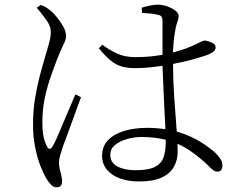

<svg xmlns="http://www.w3.org/2000/svg" viewBox="-20 -767 1040 820"><path d="M402 -561 417 -576Q446 -554 479.5 -538.5Q513 -523 558 -523Q613 -523 661 -531Q668 -532 674 -533Q674 -546 674 -562Q674 -595 674 -627V-675Q674 -685 672.5 -690Q671 -695 667.5 -698.5Q664 -702 657 -703Q643 -707 625.5 -709Q608 -711 587 -712L585 -734Q600 -739 619.5 -743Q639 -747 655 -747Q674 -747 694 -740Q714 -733 728.5 -722Q743 -711 743 -700Q743 -691 740.5 -683Q738 -675 734.5 -664Q731 -653 727 -629Q724 -613 722 -593.5Q720 -574 719 -552Q719 -547 719 -543Q732 -546 744 -550Q780 -561 799 -570Q826 -582 837 -588Q848 -594 854 -594Q867 -593 884 -585.5Q901 -578 901 -565Q901 -554 891 -546Q881 -538 859 -530Q838 -523 804.5 -513.5Q771 -504 729 -496Q724 -495 719 -494Q719 -423 724 -353Q729 -278 734 -216Q734 -210 735 -205Q738 -204 742 -203Q799 -185 838 -160Q877 -135 899 -115Q913 -101 921.5 -88Q930 -75 930 -61Q930 -49 925 -41.5Q920 -34 909 -34Q898 -34 889.5 -41Q881 -48 869 -60Q835 -93 795 -121Q769 -139 738 -153Q739 -134 739 -119Q739 -84 722.5 -54.5Q706 -25 670 -8.5Q634 8 573 8Q529 8 493.5 -4.5Q458 -17 437 -42Q416 -67 416 -101Q416 -142 441.5 -168.5Q467 -195 511 -208Q555 -221 607 -221Q650 -221 686 -215Q686 -221 686 -227Q684 -266 681.5 -314.5Q679 -363 677 -412Q675 -451 674 -486Q659 -484 643 -482Q599 -476 556 -476Q526 -476 501.5 -482.5Q477 -489 453.5 -508Q430 -527 402 -561ZM137 -734 155 -746Q170 -740 178.5 -734.5Q187 -729 200 -718Q209 -711 223.5 -693Q238 -675 250 -654Q262 -633 262 -613Q262 -598 252 -578.5Q242 -559 223 -512Q213 -485 198 -443.5Q183 -402 172 -351.5Q161 -301 161 -248Q161 -205 166.5 -181Q172 -157 181 -141Q186 -132 192 -131.5Q198 -131 204 -141Q212 -153 224.5 -182Q237 -211 251.5 -245.5Q266 -280 280 -312.5Q294 -345 302 -364L326 -352Q319 -333 308 -303Q297 -273 285.5 -241Q274 -209 264 -182.5Q254 -156 249 -142Q242 -120 237 -103.5Q232 -87 232 -74Q232 -53 238.5 -31.5Q245 -10 245 8Q245 33 221 33Q209 33 198.5 22.5Q188 12 179 -3Q167 -22 153 -57.5Q139 -93 130 -139Q121 -185 121 -233Q121 -297 130 -349Q139 -401 150 -443Q161 -485 170 -515Q180 -551 188 -577.5Q196 -604 197 -627Q198 -652 181.5 -676.5Q165 -701 137 -734ZM688 -170Q642 -182 584 -182Q553 -182 522 -173Q491 -164 471 -147.5Q451 -131 451 -106Q451 -72 481.5 -56Q512 -40 558 -40Q614 -40 641.5 -54Q669 -68 678.5 -95.5Q688 -123 688 -165Q688 -167 688 -170Z"/></svg>

Font: Early Summer Mincho Light
Style: Regular
Weight: 300
Designer: GuiWonder
Version: Version 1.002